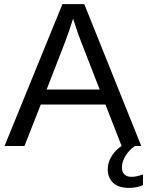

<svg xmlns="http://www.w3.org/2000/svg" viewBox="-20 -708 713 931"><path d="M569.8 0H665L388.7 -688H282.7L2 0H98.6L177.7 -201.2H491.2ZM334.5 -617.7 347.7 -577.1C356.8 -548.8 365.9 -523.4 375 -501L463.4 -273.9H206.1L293.9 -500C309.9 -542.3 321.9 -577 330.1 -604ZM673.3 189.9V137.7C653.5 145.5 634.8 149.4 617.2 149.4C602.5 149.4 591.2 145.5 583.3 137.7C575.3 129.9 571.3 119.1 571.3 105.5C571.3 92.8 573.5 80.7 577.9 69.3C582.3 57.9 588 47.4 595 37.8C602 28.2 609.7 19.8 618.2 12.5C626.6 5.1 634.9 -0.8 643.1 -5.4H578.1C556 7 537.8 23.9 523.7 45.4C509.5 66.9 502.4 89 502.4 111.8C502.4 139.5 511.1 161.6 528.3 178.2C545.6 194.8 571.3 203.1 605.5 203.1C630.2 203.1 652.8 198.7 673.3 189.9Z"/></svg>

Font: Arimo
Style: Regular
Weight: 400
Designer: Steve Matteson
Foundry: Monotype Imaging Inc.
Version: Version 1.32